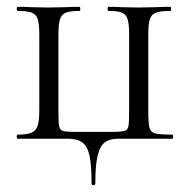

<svg xmlns="http://www.w3.org/2000/svg" viewBox="-20 -406 556 562"><path d="M178 0H32Q29 0 29 -6Q29 -12 32 -12Q60 -12 73 -18Q86 -24 90.5 -38.5Q95 -53 95 -83V-305Q95 -335 90.5 -349.5Q86 -364 73 -369Q60 -374 32 -374Q29 -374 29 -380Q29 -386 32 -386Q57 -386 71 -385L121 -384L173 -385Q188 -386 213 -386Q215 -386 215 -380Q215 -374 213 -374Q186 -374 173 -369Q160 -364 155.5 -349.5Q151 -335 151 -305V-81Q151 -48 153 -37Q155 -26 163.5 -23Q172 -20 198 -20H309Q336 -20 345 -23Q354 -26 356 -37Q358 -48 358 -83V-305Q358 -336 353.5 -350Q349 -364 337 -369Q325 -374 298 -374Q295 -374 295 -380Q295 -386 298 -386Q322 -386 336 -385L385 -384L437 -385Q452 -386 479 -386Q481 -386 481 -380Q481 -374 479 -374Q450 -374 436.5 -369Q423 -364 418.5 -349.5Q414 -335 414 -305V-81Q414 -45 417.5 -32Q421 -19 434 -15.5Q447 -12 484 -12Q487 -12 487 -6Q487 0 484 0H327Q301 0 286.5 11Q272 22 265.5 50.5Q259 79 259 131Q259 136 253.5 136Q248 136 248 131Q248 77 242 49.5Q236 22 221 11Q206 0 178 0Z"/></svg>

Font: Cormorant
Style: Regular
Weight: 400
Designer: Christian Thalmann (Catharsis Fonts)
Foundry: Catharsis Fonts
Version: Version 4.000